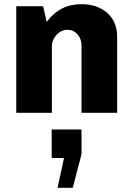

<svg xmlns="http://www.w3.org/2000/svg" viewBox="-20 -541 638 921"><path d="M542 -364V0H371V-323Q371 -355 351.5 -376.5Q332 -398 304 -398Q274 -398 251.5 -374Q229 -350 229 -317V0H58V-511H187L204 -436Q267 -521 370 -521Q447 -521 494.5 -479Q542 -437 542 -364ZM287 217H228V80H371V199L329 360H256Z"/></svg>

Font: Chivo ExtraBold
Style: Regular
Weight: 800
Designer: Hector Gatti
Foundry: Omnibus-Type
Version: Version 1.007